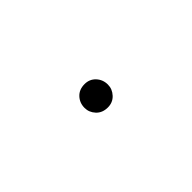

<svg xmlns="http://www.w3.org/2000/svg" viewBox="-7 -363 273 273"><g transform="rotate(45 129.5 -226.5)"><path d="M106 -227Q106 -237 113 -243.5Q120 -250 130 -250Q139 -250 146 -243.5Q153 -237 153 -227Q153 -216 146 -209.5Q139 -203 130 -203Q120 -203 113 -209.5Q106 -216 106 -227Z"/></g></svg>

Font: Jost* Thin
Style: Regular
Weight: 200
Version: Version 3.7